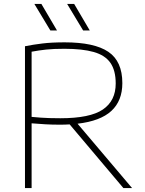

<svg xmlns="http://www.w3.org/2000/svg" viewBox="-20 -964 745 984"><path d="M108 0V-727Q150 -735.5 197.5 -741.2Q245 -747 311 -747Q463.5 -747 535.2 -698.5Q607 -650 607 -538Q607 -447.5 550.8 -395.5Q494.5 -343.5 377.5 -330L657 0H612.5L337 -326.5Q313.5 -325 288 -325Q245.5 -325 212.5 -327Q179.5 -329 142 -332V0ZM289 -358Q441.5 -358 507.2 -402.8Q573 -447.5 573 -536Q573 -603 545.8 -642Q518.5 -681 460.5 -697.5Q402.5 -714 310 -714Q254 -714 216.8 -710Q179.5 -706 142 -699V-365Q169 -362.5 190 -361Q211 -359.5 233.8 -358.8Q256.5 -358 289 -358ZM406 -808 324 -944H360L440 -808ZM238 -808 156 -944H192L272 -808Z"/></svg>

Font: Encode Sans Expanded Thin
Style: Regular
Weight: 100
Width: 7
Designer: Multiple Designers
Foundry: Impallari Type
Version: Version 3.000; ttfautohint (v1.8.3) -l 8 -r 50 -G 200 -x 14 